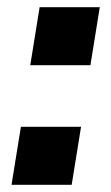

<svg xmlns="http://www.w3.org/2000/svg" viewBox="-20 -513 308 533"><path d="M64 -332 90 -493H257L231 -332ZM12 0 38 -161H205L179 0Z"/></svg>

Font: Nunito Sans 11pt ExtraBold
Style: Italic
Weight: 800
Italic angle: -9°
Version: Version 3.101;gftools[0.9.27]